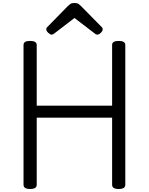

<svg xmlns="http://www.w3.org/2000/svg" viewBox="-20 -1247 993 1281"><path d="M181 14Q137 14 137 -14V-947Q137 -961 148 -967.5Q159 -974 181 -974Q225 -974 225 -947V-542H728V-947Q728 -961 739 -967.5Q750 -974 772 -974Q816 -974 816 -947V-14Q816 0 805 7Q794 14 772 14Q728 14 728 -14V-462H225V-14Q225 0 214 7Q203 14 181 14ZM324 -1016Q315 -1016 302 -1028Q289 -1040 289 -1050Q289 -1053 289.5 -1057Q290 -1061 295 -1066L433 -1207Q440 -1214 449 -1220.5Q458 -1227 477 -1227Q496 -1227 504.5 -1220.5Q513 -1214 520 -1207L659 -1066Q664 -1061 664.5 -1057Q665 -1053 665 -1050Q665 -1040 652.5 -1028Q640 -1016 630 -1016Q623 -1016 618 -1019.5Q613 -1023 605 -1029L477 -1127L349 -1029Q342 -1023 336.5 -1019.5Q331 -1016 324 -1016Z"/></svg>

Font: Playwrite IT Trad
Style: Regular
Weight: 400
Designer: Veronika Burian, José Scaglione
Foundry: TypeTogether
Version: Version 1.002